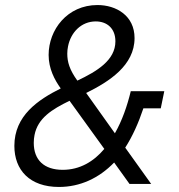

<svg xmlns="http://www.w3.org/2000/svg" viewBox="-20 -730 710 762"><path d="M494 0H580L477 -144C506 -189 530 -243 549 -300H618L632 -368H499C485 -310 465 -252 436 -201L322 -361C413 -406 514 -470 514 -579C514 -668 441 -710 367 -710C247 -710 173 -612 173 -512C173 -458 196 -414 221 -379C131 -334 37 -271 37 -151C37 -55 98 12 214 12C298 12 373 -23 433 -85ZM360 -645C405 -645 438 -617 438 -566C438 -491 365 -447 287 -410C256 -453 247 -484 247 -517C247 -527 248 -536 250 -546C261 -602 303 -645 360 -645ZM229 -56C155 -56 114 -95 114 -163C114 -174 115 -184 117 -194C130 -261 186 -296 256 -330L394 -139C352 -89 297 -56 229 -56Z"/></svg>

Font: LVC Sans
Style: Italic
Weight: 400
Italic angle: -11.31°
Designer: Mike Abbink, Paul van der Laan, Pieter van Rosmalen
Foundry: Bold Monday
Version: Version 3.0